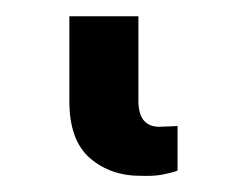

<svg xmlns="http://www.w3.org/2000/svg" viewBox="-20 26 302 235"><path d="M153.8 241.2Q116.2 241.7 90.6 220Q64.9 198.2 64.9 149.9V45.9H149.4V149.4Q149.4 181.2 175.3 181.2Q178.7 181.2 181.6 180.9Q184.6 180.7 187.5 180.7Q194.8 180.2 197.3 180.2V234.9Q189 237.8 178.7 239.7Q168.5 241.7 153.8 241.2Z"/></svg>

Font: Inter Display Semi Bold
Style: Regular
Weight: 600
Designer: Rasmus Andersson
Foundry: rsms
Version: Version 4.000;git-37864ae